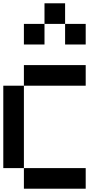

<svg xmlns="http://www.w3.org/2000/svg" viewBox="-20 -1145 665 1165"><path d="M0 -125V-625H125V-125ZM125 -125H500V0H125ZM125 -625V-750H500V-625ZM125 -875V-1000H250V-875ZM250 -1000V-1125H375V-1000ZM375 -875V-1000H500V-875Z"/></svg>

Font: Galmuri7 Regular
Style: Regular
Weight: 400
Designer: Lee Minseo (quiple)
Version: Version 2.399;hotconv 1.1.1;makeotfexe 2.6.0 DEVELOPMENT